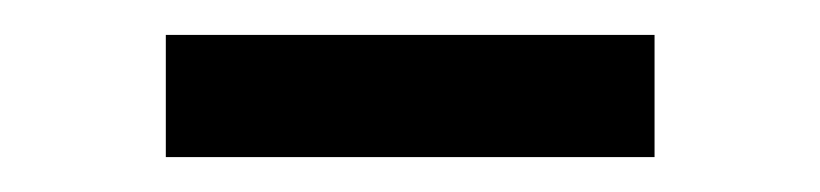

<svg xmlns="http://www.w3.org/2000/svg" viewBox="-20 -334 470 110"><path d="M75 -314H355V-244H75Z"/></svg>

Font: Athiti Medium
Style: Regular
Weight: 500
Designer: CadsonDemak Team
Foundry: CadsonDemak
Version: Version 1.033